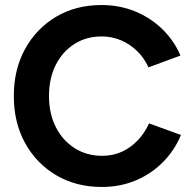

<svg xmlns="http://www.w3.org/2000/svg" viewBox="-20 -732 765 764"><path d="M385 12Q283 12 204 -34.5Q125 -81 80 -162.5Q35 -244 35 -350Q35 -456 80 -537.5Q125 -619 203.5 -665.5Q282 -712 384 -712Q456 -712 518 -686.5Q580 -661 626.5 -615.5Q673 -570 698 -511L571 -464Q554 -501 526 -528.5Q498 -556 462 -571.5Q426 -587 384 -587Q323 -587 275.5 -556.5Q228 -526 201.5 -473Q175 -420 175 -350Q175 -280 202 -226.5Q229 -173 277 -142.5Q325 -112 387 -112Q430 -112 465.5 -128.5Q501 -145 528.5 -174Q556 -203 573 -241L700 -195Q675 -134 628.5 -87Q582 -40 520 -14Q458 12 385 12Z"/></svg>

Font: Figtree Light
Style: Bold
Weight: 700
Version: Version 2.002